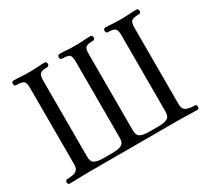

<svg xmlns="http://www.w3.org/2000/svg" viewBox="-141 -957 1290 1187"><g transform="rotate(-30 503.5 -364.0)"><path d="M49 -1Q35 -1 35 -17Q35 -33 49 -33Q89 -33 110 -44.5Q131 -56 131 -90V-637Q131 -675 117 -684.5Q103 -694 65 -694Q58 -694 54.5 -699Q51 -704 51 -710Q51 -717 54.5 -722Q58 -727 65 -727Q89 -727 114 -725Q139 -723 177 -723Q216 -723 239.5 -725Q263 -727 287 -727Q294 -727 297.5 -722Q301 -717 301 -710Q301 -704 297.5 -699Q294 -694 287 -694Q250 -694 237 -683.5Q224 -673 224 -637V-90Q224 -55 245 -44Q266 -33 306 -33H374Q414 -33 435.5 -44Q457 -55 457 -90V-637Q457 -675 444 -684.5Q431 -694 393 -694Q386 -694 382.5 -699Q379 -704 379 -710Q379 -717 382.5 -722Q386 -727 393 -727Q418 -727 441.5 -725Q465 -723 503 -723Q542 -723 565.5 -725Q589 -727 614 -727Q621 -727 624.5 -722Q628 -717 628 -710Q628 -704 624.5 -699Q621 -694 614 -694Q576 -694 563 -684.5Q550 -675 550 -637V-90Q550 -55 571 -44Q592 -33 632 -33H701Q741 -33 762 -44Q783 -55 783 -90V-637Q783 -673 770 -683.5Q757 -694 720 -694Q713 -694 709.5 -699Q706 -704 706 -710Q706 -717 709.5 -722Q713 -727 720 -727Q744 -727 767.5 -725Q791 -723 829 -723Q868 -723 893 -725Q918 -727 942 -727Q949 -727 952.5 -722Q956 -717 956 -710Q956 -704 952.5 -699Q949 -694 942 -694Q904 -694 890 -684.5Q876 -675 876 -637V-90Q876 -56 897 -44.5Q918 -33 958 -33Q972 -33 972 -17Q972 -1 958 -1Q934 -1 901 -2.5Q868 -4 829 -4H177Q139 -4 106 -2.5Q73 -1 49 -1Z"/></g></svg>

Font: Zen Old Mincho
Style: Regular
Weight: 400
Designer: Yoshimichi Ohira
Foundry: Positype
Version: Version 1.001